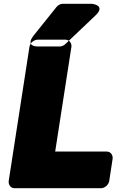

<svg xmlns="http://www.w3.org/2000/svg" viewBox="-20 -958 616 1016"><path d="M272 -156 358 -711C360 -727 349 -748 326 -748H179C163 -748 140 -734 136 -711L26 0C24 16 34 38 57 38H515C531 38 554 23 558 0L576 -118C578 -134 568 -156 545 -156ZM313 -938H466C466 -938 543 -931 485 -876L326 -725C318 -717 306 -712 296 -712H181C181 -712 110 -709 158 -770L279 -921C288 -932 301 -938 313 -938Z"/></svg>

Font: Asimov Print
Style: EIt
Weight: 500
Designer: Google
Version: Version 2.000980; 2014